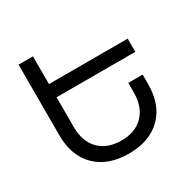

<svg xmlns="http://www.w3.org/2000/svg" viewBox="-166 -929 1116 1109"><g transform="rotate(-30 392.5 -375.0)"><path d="M188 -484V-286Q188 -189 241.5 -134.5Q295 -80 389 -80Q482 -80 535 -134.5Q588 -189 588 -286V-349H684V-286Q684 -149 605.5 -71Q527 7 389 7Q250 7 171 -71Q92 -149 92 -286V-757H188V-572H713V-484Z"/></g></svg>

Font: Montserrat arm2
Style: Regular
Weight: 400
Designer: Julieta Ulanovsky
Foundry: Julieta Ulanovsky
Version: Version 6.000